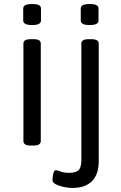

<svg xmlns="http://www.w3.org/2000/svg" viewBox="-20 -719 601 951"><path d="M135 2Q113 2 104.5 -4Q96 -10 96 -20V-503Q96 -514 104.5 -519.5Q113 -525 135 -525H143Q165 -525 173.5 -519.5Q182 -514 182 -503V-20Q182 -10 173.5 -4Q165 2 143 2ZM139 -595Q115 -595 105 -601Q95 -607 95 -617V-677Q95 -687 105 -693Q115 -699 139 -699Q163 -699 173 -693.5Q183 -688 183 -677V-617Q183 -607 173 -601Q163 -595 139 -595ZM339 212Q318 212 295 207Q272 202 256 193.5Q240 185 240 174Q240 169 241 157Q242 145 246 134.5Q250 124 257 124Q264 124 280 130.5Q296 137 323 137Q355 137 369 124Q383 111 383 74V-503Q383 -514 391.5 -519.5Q400 -525 422 -525H430Q451 -525 460 -519.5Q469 -514 469 -503V79Q469 145 435.5 178.5Q402 212 339 212ZM424 -595Q400 -595 390 -601Q380 -607 380 -617V-677Q380 -687 390 -693Q400 -699 424 -699Q448 -699 458 -693.5Q468 -688 468 -677V-617Q468 -607 458 -601Q448 -595 424 -595Z"/></svg>

Font: Asap Semi Expanded
Style: Regular
Weight: 400
Width: 6
Designer: Pablo Cosgaya
Foundry: Omnibus-Type
Version: Version 3.001; ttfautohint (v1.8.4.7-5d5b)